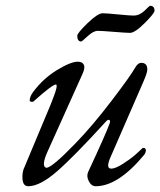

<svg xmlns="http://www.w3.org/2000/svg" viewBox="-20 -632 556 666"><path d="M262 -488Q248 -488 248 -508Q248 -517 283.5 -551.5Q319 -586 336 -586Q349 -586 389.5 -582Q430 -578 443 -578Q464 -578 481.5 -595Q499 -612 500 -612Q516 -612 516 -595Q516 -586 482 -552Q448 -518 431 -518Q418 -518 375 -521.5Q332 -525 319 -525Q304 -525 284 -506.5Q264 -488 262 -488ZM286 -36Q347 -167 360 -203Q364 -214 359 -216Q354 -218 348 -211Q235 -87 176.5 -36.5Q118 14 78 14Q60 14 58 -11Q56 -36 66 -55L156 -270Q159 -278 161 -283Q163 -288 166.5 -297.5Q170 -307 172 -313Q174 -319 175.5 -325.5Q177 -332 176.5 -335.5Q176 -339 174 -339Q162 -339 96 -280Q94 -278 88.5 -279Q83 -280 83 -283Q83 -297 95 -313Q129 -359 177 -388.5Q225 -418 250 -418Q266 -418 271 -407Q276 -396 265 -373L144 -104Q134 -82 132.5 -67Q131 -52 141 -50Q160 -50 243 -136Q301 -196 367 -282.5Q433 -369 448 -396Q458 -414 470 -414Q491 -414 491 -391Q491 -380 478 -350L363 -86Q346 -47 366 -47Q380 -47 406 -63.5Q432 -80 448.5 -94.5Q465 -109 474 -118Q475 -119 477 -119Q486 -119 486 -110Q486 -104 481 -96Q390 14 312 14Q297 14 288 -3.5Q279 -21 286 -36Z"/></svg>

Font: EB Garamond 12
Style: Italic
Weight: 400
Italic angle: -17°
Version: Version 0.016; ttfautohint (v1.8.4)